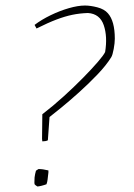

<svg xmlns="http://www.w3.org/2000/svg" viewBox="-20 -667 485 694"><path d="M133 -156 132 -165 133 -254Q172 -284 210 -318.5Q248 -353 280 -385.5Q312 -418 333.5 -443Q355 -468 360 -479Q369 -535 355 -576Q341 -617 298 -620Q268 -619 241.5 -613.5Q215 -608 184.5 -596.5Q154 -585 112 -564L105 -577Q130 -596 163 -612Q196 -628 229 -637.5Q262 -647 287 -647Q307 -647 332 -640.5Q357 -634 370 -619Q395 -591 395 -527Q395 -512 391 -490Q387 -468 382 -460Q364 -431 332.5 -398Q301 -365 266 -333.5Q231 -302 201.5 -278Q172 -254 159 -244L153 -160Q150 -158 144 -157Q138 -156 133 -156ZM115 7Q107 2 105 -1Q104 -6 104.5 -12.5Q105 -19 105 -26Q106 -32 107 -38Q108 -44 110 -50L119 -56Q135 -56 155 -51Q155 -48 155 -43.5Q155 -39 154 -35Q153 -27 152 -18Q151 -9 148 -1Q140 2 130 4.5Q120 7 115 7Z"/></svg>

Font: Labrada ExtraLight
Style: Italic
Weight: 200
Italic angle: -7°
Designer: Mercedes Jáuregui
Foundry: Omnibus-Type Team
Version: Version 1.000; ttfautohint (v1.8.4.7-5d5b)